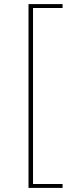

<svg xmlns="http://www.w3.org/2000/svg" viewBox="-20 -767 384 936"><path d="M119 -747H285V-728H141V130H285V149H119Z"/></svg>

Font: Synthetic Thin
Style: Regular
Weight: 100
Designer: Santiago Orozco
Foundry: Typemade
Version: Version 2.000; ttfautohint (v1.8.4.7-5d5b)